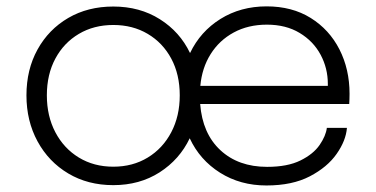

<svg xmlns="http://www.w3.org/2000/svg" viewBox="-20 -558 1152 588"><path d="M327 9Q249 9 189 -26.8Q129 -62.5 95 -125Q61 -187.5 61 -266Q61 -345 95 -406.5Q129 -468 189 -503Q249 -538 327 -538Q408 -538 469.5 -499.2Q531 -460.5 562 -395.5Q593.5 -461.5 655.2 -500Q717 -538.5 796.5 -538.5Q874.5 -538.5 931.5 -503Q988.5 -467.5 1019.5 -406.8Q1050.5 -346 1050.5 -270.5Q1050.5 -264 1050.2 -254Q1050 -244 1049.5 -239.5H593Q600 -149 655 -98Q710 -47 798 -47Q860.5 -47 900 -66.5Q939.5 -86 958.8 -114Q978 -142 981 -166.5H1042.5Q1039.5 -127.5 1011 -86.8Q982.5 -46 928.8 -18Q875 10 796 10Q716 10 654 -29Q592 -68 561 -134.5Q530 -69.5 468.8 -30.2Q407.5 9 327 9ZM593.5 -295H984V-301Q984 -349 961.8 -390.5Q939.5 -432 897.5 -457.2Q855.5 -482.5 797.5 -482.5Q740 -482.5 695.8 -458.5Q651.5 -434.5 625 -392.2Q598.5 -350 593.5 -295ZM327 -47.5Q386.5 -47.5 432.5 -75.5Q478.5 -103.5 504.5 -153Q530.5 -202.5 530.5 -266Q530.5 -330 504.5 -378.5Q478.5 -427 432.5 -454.2Q386.5 -481.5 327 -481.5Q267.5 -481.5 221.5 -454.2Q175.5 -427 149.5 -378.5Q123.5 -330 123.5 -266Q123.5 -202.5 149.5 -153Q175.5 -103.5 221.5 -75.5Q267.5 -47.5 327 -47.5Z"/></svg>

Font: Epilogue Light
Style: Regular
Weight: 300
Designer: Tyler Finck
Foundry: Etcetera Type Co
Version: Version 2.111; ttfautohint (v1.8.3)